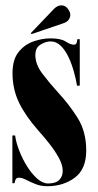

<svg xmlns="http://www.w3.org/2000/svg" viewBox="-20 -666 358 698"><path d="M151.5 11Q128.5 11 109.2 3.2Q90 -4.5 75 -12.2Q60 -20 48.5 -20Q40.5 -20 37.2 -14.2Q34 -8.5 33 0H25V-173.5H35Q38 -149.5 49.5 -119.5Q61 -89.5 78 -62Q95 -34.5 115 -16.8Q135 1 155 1Q182.5 1 195.2 -11.8Q208 -24.5 208 -44.5Q208 -66.5 194 -92Q180 -117.5 160 -143Q140 -168.5 121 -189.5Q73.5 -243 49.5 -292.2Q25.5 -341.5 25.5 -400Q25.5 -449 47.2 -476.5Q69 -504 101 -515.2Q133 -526.5 163.5 -526.5Q201 -526.5 218.8 -515Q236.5 -503.5 248 -503.5Q256 -503.5 258.2 -509.2Q260.5 -515 261 -523.5H270V-354.5H260Q256.5 -376.5 249 -404Q241.5 -431.5 229.8 -457Q218 -482.5 201.5 -499Q185 -515.5 163.5 -515.5Q146.5 -515.5 127.5 -504Q108.5 -492.5 108.5 -466Q108.5 -432 134.2 -398Q160 -364 190.5 -330.5Q231.5 -286.5 262.5 -236.8Q293.5 -187 293.5 -119Q293.5 -51 251.8 -20Q210 11 151.5 11ZM94.5 -542 92 -545.5 176.5 -634Q189 -646.5 203 -646.5Q220.5 -646.5 231 -627.5Q235.5 -620 235.5 -611.5Q235.5 -602.5 229.5 -594Q223.5 -585.5 209 -581Z"/></svg>

Font: Imbue 100pt Black
Style: Regular
Weight: 900
Designer: Tyler Finck
Foundry: Etcetera Type Company
Version: Version 1.102; ttfautohint (v1.8.3)